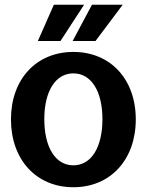

<svg xmlns="http://www.w3.org/2000/svg" viewBox="-20 -774 616 806"><path d="M288 12C444 12 550 -104 550 -273C550 -441 444 -556 288 -556C132 -556 26 -441 26 -273C26 -104 132 12 288 12ZM288 -80C213 -80 166 -155 166 -274C166 -391 213 -466 288 -466C363 -466 410 -391 410 -274C410 -155 363 -80 288 -80ZM285 -602H381L495 -754H366ZM139 -602H234L333 -754H206Z"/></svg>

Font: Ronzino
Style: Bold
Weight: 700
Designer: Nunzio Mazzaferro
Foundry: Collletttivo
Version: Version 1.000;Glyphs 3.3 (3337)